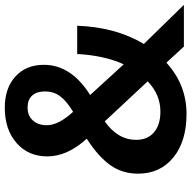

<svg xmlns="http://www.w3.org/2000/svg" viewBox="-19 -750 780 782"><g transform="rotate(-90 371.0 -359.0)"><path d="M297.9 10.7Q186.5 10.7 120.6 -43Q54.7 -96.7 54.7 -186.5Q54.7 -251 89.4 -299.8Q124 -348.6 195.3 -394.5L197.3 -395.5Q125 -474.6 125 -556.6Q125 -633.8 179.7 -681.6Q234.4 -729.5 323.2 -729.5Q403.3 -729.5 450.7 -686Q498 -642.6 498 -570.3Q498 -459 375 -381.8L500 -245.1Q536.1 -324.2 542 -434.6H657.2Q651.4 -277.3 583 -163.1L742.2 0H572.3L506.8 -71.3Q417 10.7 297.9 10.7ZM192.4 -194.3Q192.4 -148.4 222.7 -122.1Q252.9 -95.7 307.6 -95.7Q377 -95.7 430.7 -147.5L267.6 -322.3Q192.4 -269.5 192.4 -194.3ZM252 -558.6Q252 -510.7 306.6 -451.2Q351.6 -478.5 370.6 -504.9Q389.6 -531.2 389.6 -564.5Q389.6 -599.6 372.6 -618.2Q355.5 -636.7 324.2 -636.7Q291 -636.7 271.5 -615.2Q252 -593.8 252 -558.6Z"/></g></svg>

Font: Min Sans Bold
Style: Regular
Weight: 700
Designer: Jinseong-Kim, NotoSansCJK, Nunito
Foundry: Jinseong-Kim
Version: Version 1.400;Glyphs 3.1.2 (3151)